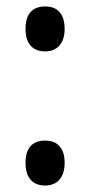

<svg xmlns="http://www.w3.org/2000/svg" viewBox="-20 -564 279 594"><path d="M59 -474C59 -429 81 -405 120 -405C155 -405 180 -428 180 -474C180 -520 159 -544 120 -544C79 -544 59 -520 59 -474ZM59 -60C59 -14 81 10 120 10C155 10 180 -13 180 -60C180 -107 157 -129 120 -129C79 -129 59 -105 59 -60Z"/></svg>

Font: Noto Sans Gujarati ExtraCondensed Medium
Style: Regular
Weight: 500
Width: 2
Designer: Jelle Bosma - Monotype Design Team, Universal Thirst
Foundry: Monotype Imaging Inc.
Version: Version 2.106